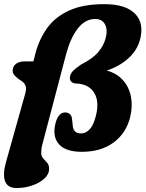

<svg xmlns="http://www.w3.org/2000/svg" viewBox="-29 -736 717 946"><path d="M0.5 63 95.5 -275.5Q102 -299 97.2 -312.5Q92.5 -326 79.5 -335.5L62 -347Q48 -358 39.8 -368.2Q31.5 -378.5 34 -395Q36.5 -413 52.5 -423.2Q68.5 -433.5 91 -433.5H135.5L146 -474Q164.5 -544.5 204.2 -599Q244 -653.5 312.2 -684.5Q380.5 -715.5 484.5 -715.5Q591 -715.5 637 -667.8Q683 -620 660 -537.5Q645 -484.5 599.8 -445.5Q554.5 -406.5 496.5 -388.5Q545.5 -375.5 576 -341.8Q606.5 -308 616 -260.8Q625.5 -213.5 612.5 -159.5Q593 -80 530.8 -34Q468.5 12 374.5 12Q294.5 12 261.8 -25Q229 -62 243.5 -124.5Q250.5 -154.5 263 -168.2Q275.5 -182 290.5 -182Q324.5 -182 326.5 -144.5L329 -121Q330.5 -78.5 370.5 -78.5Q394.5 -78.5 413.5 -99.5Q432.5 -120.5 443.5 -165.5Q461.5 -237 434.5 -279.5Q407.5 -322 347 -324.5Q329.5 -325 321 -334.8Q312.5 -344.5 316.5 -361Q320 -375.5 330.8 -386.8Q341.5 -398 369.5 -417.5Q427 -446.5 454.8 -479Q482.5 -511.5 492 -549.5Q502.5 -590.5 488 -616.5Q473.5 -642.5 440 -642.5Q390.5 -642.5 354.2 -595.5Q318 -548.5 297 -470L180.5 -27.5Q176.5 -13.5 175.2 -2.2Q174 9 174 17.5Q174 34 183.8 44.5Q193.5 55 203.2 66Q213 77 213 95.5Q213 122.5 189.5 144Q166 165.5 129.2 178Q92.5 190.5 53.5 190.5Q8.5 190.5 -4 157Q-16.5 123.5 0.5 63Z"/></svg>

Font: Fraunces 72pt S100
Style: Bold Italic
Weight: 700
Italic angle: -16°
Version: Version 1.000; ttfautohint (v1.8.3)